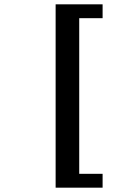

<svg xmlns="http://www.w3.org/2000/svg" viewBox="-20 -706 640 887"><path d="M237 161V-686H454V-622H346V97H454V161Z"/></svg>

Font: Chivo Mono SemiBold
Style: Regular
Weight: 600
Monospace: yes
Designer: Hector Gatti
Foundry: Omnibus-Type
Version: Version 1.008